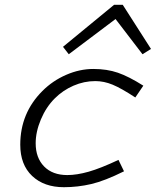

<svg xmlns="http://www.w3.org/2000/svg" viewBox="-20 -761 654 796"><path d="M241.2 -566.9 453.1 -741.2H488.8L606 -558.1L570.8 -536.1L459 -682.1L265.1 -536.1ZM375 -424.8Q328.6 -424.8 284.7 -405.8Q240.7 -386.7 207 -353Q170.9 -316.9 149.4 -265.6Q127.9 -214.4 127.9 -167Q127.9 -106.9 162.8 -71Q197.8 -35.2 258.8 -35.2Q298.3 -35.2 347.4 -49.1Q396.5 -63 471.2 -98.1L494.1 -50.8Q414.6 -11.2 358.4 2Q302.2 15.1 245.1 15.1Q162.6 15.1 113.3 -31.5Q64 -78.1 64 -161.1Q64 -292 155.8 -383.8Q198.2 -426.3 254.2 -450.7Q310.1 -475.1 367.2 -475.1Q423.3 -475.1 468.8 -459.5Q514.2 -443.8 574.2 -405.8L541 -356.9Q482.9 -395 447 -409.9Q411.1 -424.8 375 -424.8Z"/></svg>

Font: IntelOne Mono Light
Style: Italic
Weight: 300
Italic angle: -16°
Designer: Fred Shallcrass
Foundry: Frere-Jones Type LLC
Version: Version 1.200;hotconv 1.1.0;makeotfexe 2.6.0;FJTRelease1.2